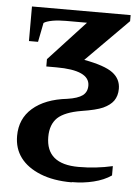

<svg xmlns="http://www.w3.org/2000/svg" viewBox="-50 -501 554 758"><g transform="rotate(5 226.5 -122.0)"><path d="M264 216 262 217Q190 217 138 196Q86 175 59 139Q32 103 32 53Q32 -15 80 -57Q129 -100 217 -110Q258 -116 277 -130Q295 -144 295 -169Q295 -230 163 -230H123V-259L268 -416H185Q155 -416 132 -412Q106 -407 97 -400L82 -324H46V-461H437V-437L270 -269Q352 -254 384 -230Q416 -206 416 -167Q416 -139 402 -119Q389 -101 361 -88Q334 -76 276 -67Q211 -56 183 -30Q155 -3 155 46Q155 154 284 154Q354 154 419 139V176Q390 196 349 206Q309 216 264 216Z"/></g></svg>

Font: Libra Serif Modern
Style: Bold
Weight: 700
Designer: Stefan Peev, Context Ltd
Foundry: Ascender Corporation
Version: Version 1.000